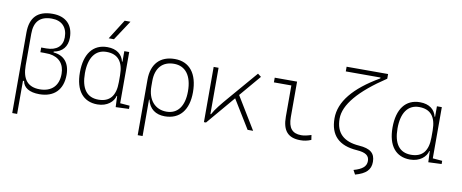

<svg xmlns="http://www.w3.org/2000/svg" viewBox="-81 -1167 4265 1772"><g transform="rotate(10 2051.0 -280.5)"><path d="M304.7 9.8C443.4 9.8 522.5 -70.3 522.5 -210C522.5 -319.8 466.8 -384.8 368.2 -392.6V-400.9C448.2 -415 493.2 -468.3 493.2 -551.8C493.2 -672.4 422.4 -742.2 298.8 -742.2C159.2 -742.2 89.8 -671.9 89.8 -528.8V224.6H135.7V-85.9H146C155.8 -24.9 211.9 9.8 304.7 9.8ZM135.7 -229.5V-527.3C135.7 -641.1 189.9 -697.3 298.8 -697.3C392.1 -697.3 446.3 -642.1 446.3 -546.9C446.3 -464.8 391.1 -417.5 295.9 -417.5H248V-373.5H284.2L333 -371.6C424.3 -360.4 475.6 -302.7 475.6 -210C475.6 -99.1 411.6 -35.2 300.8 -35.2C190.4 -35.2 135.7 -99.1 135.7 -229.5Z M848.6 9.8C941.4 9.8 999.5 -44.4 1011.7 -98.6H1016.1L1020.5 4.9L1144.5 0V-30.3L1055.2 -37.6V-517.6H1009.3V-418.9H1004.9C989.7 -483.4 939 -527.3 849.6 -527.3C715.8 -527.3 639.6 -427.7 639.6 -253.9C639.6 -84 715.8 9.8 848.6 9.8ZM1009.3 -226.6C1009.3 -98.6 957 -35.2 850.6 -35.2C742.7 -35.2 686.5 -109.4 686.5 -253.9C686.5 -399.4 745.1 -482.4 849.6 -482.4C956.1 -482.4 1009.3 -419.4 1009.3 -291ZM846.7 -609.4H896L1018.1 -794.9H963.9Z M1480.5 9.8C1619.6 9.8 1699.2 -86.4 1699.2 -253.9C1699.2 -427.7 1620.1 -527.3 1482.4 -527.3C1344.7 -527.3 1265.6 -442.9 1265.6 -295.4V224.6H1311.5V-117.2H1315.4C1335.4 -32.2 1395.5 9.8 1480.5 9.8ZM1311.5 -242.2V-291C1311.5 -412.6 1374 -482.4 1482.4 -482.4C1590.3 -482.4 1652.3 -399.4 1652.3 -253.9C1652.3 -114.7 1592.8 -35.2 1488.3 -35.2C1382.3 -35.2 1311.5 -113.8 1311.5 -242.2Z M1846.7 0H1866.2L2092.3 -266.6L2255.9 0H2307.6L2123 -303.2L2292.5 -502.9L2260.7 -527.3L2035.2 -264.2C1970.2 -188.5 1926.3 -135.7 1898.4 -83.5H1892.6V-517.6H1846.7Z M2751 9.8C2787.1 9.8 2816.9 3.9 2851.6 -10.7L2844.7 -55.7C2806.2 -43 2777.3 -37.1 2751 -37.1C2667 -37.1 2628.4 -84 2628.4 -185.5V-517.6H2418.9V-473.6H2582.5V-180.7C2582.5 -50.3 2635.3 9.8 2751 9.8Z M3304.2 234.4C3403.8 207 3446.3 164.6 3446.3 90.8C3446.3 9.3 3400.9 -27.8 3293.9 -35.2C3147 -45.9 3074.2 -117.2 3074.2 -250C3074.2 -379.9 3196.8 -525.4 3443.4 -688.5V-732.4H3054.7V-688.5H3379.9V-680.2C3144 -543.5 3027.3 -399.4 3027.3 -245.1C3027.3 -85.9 3111.8 -1.5 3282.2 9.8C3364.3 15.6 3399.4 40 3399.4 90.8C3399.4 140.6 3364.7 171.9 3282.7 194.8Z M3778.3 9.8C3871.1 9.8 3929.2 -44.4 3941.4 -98.6H3945.8L3950.2 4.9L4074.2 0V-30.3L3984.9 -37.6V-517.6H3939V-418.9H3934.6C3919.4 -483.4 3868.7 -527.3 3779.3 -527.3C3645.5 -527.3 3569.3 -427.7 3569.3 -253.9C3569.3 -84 3645.5 9.8 3778.3 9.8ZM3939 -226.6C3939 -98.6 3886.7 -35.2 3780.3 -35.2C3672.4 -35.2 3616.2 -109.4 3616.2 -253.9C3616.2 -399.4 3674.8 -482.4 3779.3 -482.4C3885.7 -482.4 3939 -419.4 3939 -291Z"/></g></svg>

Font: Cascadia Code PL ExtraLight
Style: Regular
Weight: 200
Monospace: yes
Designer: Aaron Bell
Foundry: Saja Typeworks
Version: Version 2404.023